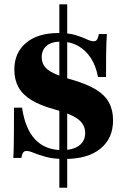

<svg xmlns="http://www.w3.org/2000/svg" viewBox="-20 -738 585 905"><path d="M259.7 146.8V-717.7H296.8V146.8ZM285.5 11.3Q232.3 11.3 196.8 1.6Q161.3 -8.1 139.5 -17.3Q117.7 -26.6 104.8 -26.6Q95.2 -26.6 89.5 -19.4Q83.9 -12.1 80.6 6.5H42.7Q44.4 -16.1 44.8 -45.2Q45.2 -74.2 45.6 -118.1Q46 -162.1 46 -230.6H83.9Q98.4 -131.5 145.6 -81Q192.7 -30.6 272.6 -30.6Q325 -30.6 353.2 -52Q381.5 -73.4 381.5 -111.3Q381.5 -137.1 367.3 -156.9Q353.2 -176.6 321.4 -192.3Q289.5 -208.1 236.3 -222.6Q169.4 -241.1 127.8 -266.5Q86.3 -291.9 66.9 -327.4Q47.6 -362.9 47.6 -409.7Q47.6 -489.5 102.8 -535.9Q158.1 -582.3 254.8 -582.3Q304.8 -582.3 336.3 -572.6Q367.7 -562.9 387.9 -553.2Q408.1 -543.5 421.8 -543.5Q432.3 -543.5 437.5 -551.6Q442.7 -559.7 446 -577.4H483.9Q482.3 -558.1 481.5 -535.1Q480.6 -512.1 480.2 -475Q479.8 -437.9 479.8 -375H441.9Q432.3 -427.4 408.1 -464.5Q383.9 -501.6 348 -521.8Q312.1 -541.9 267.7 -541.9Q223.4 -541.9 200 -522.6Q176.6 -503.2 176.6 -468.5Q176.6 -444.4 189.1 -426.2Q201.6 -408.1 233.5 -392.7Q265.3 -377.4 322.6 -361.3Q391.1 -341.1 432.7 -315.7Q474.2 -290.3 493.5 -254.8Q512.9 -219.4 512.9 -171Q512.9 -85.5 453.2 -37.1Q393.5 11.3 285.5 11.3Z"/></svg>

Font: Playfair 9pt Black
Style: Regular
Weight: 900
Designer: Claus Eggers Sørensen
Foundry: Claus Eggers Sørensen
Version: Version 2.203